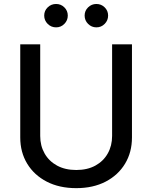

<svg xmlns="http://www.w3.org/2000/svg" viewBox="-20 -955 782 986"><path d="M371.6 11.2Q284.7 11.2 220 -22.2Q155.3 -55.7 119.6 -114.5Q84 -173.3 84 -249V-727.5H186.5V-256.8Q186.5 -206.5 209 -167Q231.4 -127.4 272.9 -104.7Q314.5 -82 371.6 -82Q428.7 -82 470 -104.7Q511.2 -127.4 533.4 -167Q555.7 -206.5 555.7 -256.8V-727.5H657.7V-249Q657.7 -173.3 622.3 -114.5Q586.9 -55.7 522.5 -22.2Q458 11.2 371.6 11.2ZM475.1 -814.5Q450.2 -814.5 432.4 -832.3Q414.6 -850.1 414.6 -875Q414.6 -899.9 432.4 -917.2Q450.2 -934.6 475.1 -934.6Q500 -934.6 517.6 -917.2Q535.2 -899.9 535.2 -875Q535.2 -850.1 517.6 -832.3Q500 -814.5 475.1 -814.5ZM268.1 -814.5Q242.7 -814.5 224.9 -832.3Q207 -850.1 207 -875Q207 -899.9 224.9 -917.2Q242.7 -934.6 268.1 -934.6Q293 -934.6 310.5 -917.2Q328.1 -899.9 328.1 -875Q328.1 -850.1 310.5 -832.3Q293 -814.5 268.1 -814.5Z"/></svg>

Font: Inter Cardless
Style: Regular
Weight: 400
Designer: Rasmus Andersson
Foundry: rsms
Version: Version 4.001;git-9221beed3